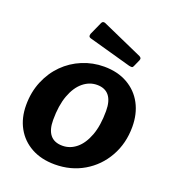

<svg xmlns="http://www.w3.org/2000/svg" viewBox="-138 -855 874 970"><g transform="rotate(20 299.5 -370.0)"><path d="M266 10Q193 10 139.5 -19.5Q86 -49 57 -101.5Q28 -154 28 -223Q28 -293 52.5 -351.5Q77 -410 119 -452Q161 -494 216.5 -517Q272 -540 333 -540Q406 -540 459.5 -509.5Q513 -479 541.5 -425.5Q570 -372 570 -302Q570 -213 530 -142Q490 -71 421 -30.5Q352 10 266 10ZM270 -92Q311 -92 344.5 -119.5Q378 -147 398 -200.5Q418 -254 418 -332Q418 -386 396 -413.5Q374 -441 331 -441Q290 -441 256 -413Q222 -385 202 -331Q182 -277 182 -199Q182 -146 204 -119Q226 -92 270 -92ZM242 -741Q245 -748 250 -749.5Q255 -751 261 -749L481 -651Q488 -647 490 -643Q492 -639 489 -631L472 -593Q469 -586 464 -585.5Q459 -585 449 -587L227 -649Q213 -652 210.5 -657.5Q208 -663 211 -672Z"/></g></svg>

Font: Libre Franklin
Style: Bold Italic
Weight: 700
Italic angle: -8°
Designer: Pablo Impallari, Rodrigo Fuenzalida, Nhung Nguyen
Foundry: Impallari Type
Version: Version 3.000